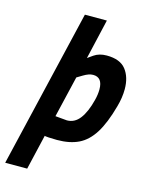

<svg xmlns="http://www.w3.org/2000/svg" viewBox="-133 -777 803 1063"><g transform="rotate(15 269.0 -245.0)"><path d="M218 -698H344L291 -469Q292 -470 321.5 -490.5Q351 -511 394 -511Q471 -511 504.5 -468Q538 -425 538 -356Q538 -308 523 -255Q495 -153 458.5 -95Q422 -37 371.5 -12.5Q321 12 248 12Q223 12 200 10.5Q177 9 177 7L130 208H4ZM394 -255Q403 -289 403 -319Q403 -388 349 -388Q325 -388 294.5 -369.5Q264 -351 262 -350L206 -113L273 -107Q317 -107 346.5 -145.5Q376 -184 394 -255Z"/></g></svg>

Font: Cairo
Style: Bold Italic
Weight: 700
Italic angle: -13°
Designer: Mohamed Gaber, Accademia di Belle Arti di Urbino and others
Foundry: Kief Type Foundry, Accademia di Belle Arti di Urbino and others
Version: Version 3.011